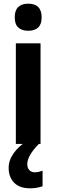

<svg xmlns="http://www.w3.org/2000/svg" viewBox="-20 -781 307 1042"><path d="M133 -761Q206 -761 206 -687Q206 -649 187 -631.5Q168 -614 133 -614Q99 -614 79.5 -631.5Q60 -649 60 -687Q60 -725 79 -743Q98 -761 133 -761ZM200 -546V0H66V-546ZM128 110Q128 130 139 142Q150 154 168 154Q183 154 193.5 151Q204 148 211 145V230Q199 234 182 237.5Q165 241 144 241Q86 241 56.5 210.5Q27 180 27 130Q27 88 54.5 50Q82 12 123 -13L191 0Q128 64 128 110Z"/></svg>

Font: Noto Sans Tamil Condensed
Style: Bold
Weight: 700
Width: 3
Designer: Jelle Bosma - Monotype Design Team
Foundry: Monotype Imaging Inc.
Version: Version 2.004; ttfautohint (v1.8.4.7-5d5b)